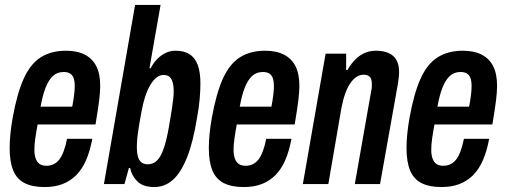

<svg xmlns="http://www.w3.org/2000/svg" viewBox="-20 -744 2044 776"><path d="M160 12Q111 12 79.5 -4Q48 -20 33.5 -55Q19 -90 19 -146Q19 -172 22 -202.5Q25 -233 31 -267Q49 -367 76 -426.5Q103 -486 145 -512.5Q187 -539 247 -539Q292 -539 323 -523Q354 -507 369.5 -476Q385 -445 385 -397Q385 -374 381 -340Q377 -306 366 -241H132Q126 -209 122.5 -184Q119 -159 119 -139Q119 -117 124.5 -102.5Q130 -88 140.5 -81Q151 -74 168 -74Q183 -74 196 -80Q209 -86 219 -98.5Q229 -111 237 -132Q245 -153 251 -183H353Q344 -134 328 -97Q312 -60 288 -36Q264 -12 232.5 0Q201 12 160 12ZM144 -313H272Q277 -339 279.5 -359.5Q282 -380 282 -395Q282 -416 277.5 -428.5Q273 -441 263 -447Q253 -453 237 -453Q211 -453 193.5 -436.5Q176 -420 164 -389Q152 -358 144 -313Z M604 12Q558 12 535 -11Q512 -34 506 -65H501L483 0H400L526 -724H629L584 -468H589Q600 -490 616 -506Q632 -522 650.5 -530.5Q669 -539 689 -539Q724 -539 746 -525Q768 -511 779 -482Q790 -453 790 -407Q790 -379 787 -343.5Q784 -308 776 -266Q760 -167 735 -105.5Q710 -44 677.5 -16Q645 12 604 12ZM577 -80Q600 -80 615.5 -96Q631 -112 642.5 -146Q654 -180 663 -233Q671 -279 675 -305.5Q679 -332 680.5 -347.5Q682 -363 682 -374Q682 -398 677.5 -412.5Q673 -427 664.5 -434Q656 -441 641 -441Q626 -441 613 -431Q600 -421 588 -401.5Q576 -382 566.5 -352.5Q557 -323 550 -283Q542 -239 538.5 -214Q535 -189 534 -175Q533 -161 533 -149Q533 -127 537.5 -111Q542 -95 552 -87.5Q562 -80 577 -80Z M965 12Q916 12 884.5 -4Q853 -20 838.5 -55Q824 -90 824 -146Q824 -172 827 -202.5Q830 -233 836 -267Q854 -367 881 -426.5Q908 -486 950 -512.5Q992 -539 1052 -539Q1097 -539 1128 -523Q1159 -507 1174.5 -476Q1190 -445 1190 -397Q1190 -374 1186 -340Q1182 -306 1171 -241H937Q931 -209 927.5 -184Q924 -159 924 -139Q924 -117 929.5 -102.5Q935 -88 945.5 -81Q956 -74 973 -74Q988 -74 1001 -80Q1014 -86 1024 -98.5Q1034 -111 1042 -132Q1050 -153 1056 -183H1158Q1149 -134 1133 -97Q1117 -60 1093 -36Q1069 -12 1037.5 0Q1006 12 965 12ZM949 -313H1077Q1082 -339 1084.5 -359.5Q1087 -380 1087 -395Q1087 -416 1082.5 -428.5Q1078 -441 1068 -447Q1058 -453 1042 -453Q1016 -453 998.5 -436.5Q981 -420 969 -389Q957 -358 949 -313Z M1204 0 1296 -527H1379V-461H1384Q1400 -488 1417.5 -505Q1435 -522 1455.5 -530.5Q1476 -539 1499 -539Q1530 -539 1551 -529.5Q1572 -520 1582.5 -501Q1593 -482 1593 -453Q1593 -442 1591.5 -430Q1590 -418 1588 -404L1516 0H1414L1480 -375Q1482 -383 1482.5 -389.5Q1483 -396 1483 -403Q1483 -416 1480 -424.5Q1477 -433 1469.5 -437.5Q1462 -442 1449 -442Q1434 -442 1420.5 -433Q1407 -424 1395.5 -407Q1384 -390 1375 -365Q1366 -340 1360 -308L1307 0Z M1764 12Q1715 12 1683.5 -4Q1652 -20 1637.5 -55Q1623 -90 1623 -146Q1623 -172 1626 -202.5Q1629 -233 1635 -267Q1653 -367 1680 -426.5Q1707 -486 1749 -512.5Q1791 -539 1851 -539Q1896 -539 1927 -523Q1958 -507 1973.5 -476Q1989 -445 1989 -397Q1989 -374 1985 -340Q1981 -306 1970 -241H1736Q1730 -209 1726.5 -184Q1723 -159 1723 -139Q1723 -117 1728.5 -102.5Q1734 -88 1744.5 -81Q1755 -74 1772 -74Q1787 -74 1800 -80Q1813 -86 1823 -98.5Q1833 -111 1841 -132Q1849 -153 1855 -183H1957Q1948 -134 1932 -97Q1916 -60 1892 -36Q1868 -12 1836.5 0Q1805 12 1764 12ZM1748 -313H1876Q1881 -339 1883.5 -359.5Q1886 -380 1886 -395Q1886 -416 1881.5 -428.5Q1877 -441 1867 -447Q1857 -453 1841 -453Q1815 -453 1797.5 -436.5Q1780 -420 1768 -389Q1756 -358 1748 -313Z"/></svg>

Font: Archivo ExtraCondensed SemiBold
Style: Italic
Weight: 600
Width: 2
Italic angle: -10°
Designer: Hector Gatti
Foundry: Omnibus-Type
Version: Version 2.001